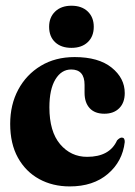

<svg xmlns="http://www.w3.org/2000/svg" viewBox="-20 -658 484 688"><path d="M427 -324.5Q427 -290 407.2 -270.2Q387.5 -250.5 354 -250.5Q319.5 -250.5 301.2 -270.5Q283 -290.5 283 -325.5V-354Q283 -409 235 -409Q200 -409 178.5 -373.5Q157 -338 157 -273.5Q157 -186.5 195.5 -141.2Q234 -96 292 -96Q373 -96 399.5 -155Q409.5 -165.5 417 -165Q427.5 -164.5 427 -149Q419 -79.5 366.5 -34.8Q314 10 230 10Q168.5 10 120.2 -16.5Q72 -43 44.2 -93Q16.5 -143 16.5 -214Q16.5 -282.5 45.2 -336.5Q74 -390.5 126 -422Q178 -453.5 247.5 -453.5Q333 -453.5 380 -415.8Q427 -378 427 -324.5ZM236 -486.5Q199 -486.5 177.5 -506.8Q156 -527 156 -562Q156 -596 177.8 -616.8Q199.5 -637.5 236 -637.5Q273 -637.5 294.5 -616.8Q316 -596 316 -562Q316 -527.5 294.5 -507Q273 -486.5 236 -486.5Z"/></svg>

Font: Fraunces 144pt S050
Style: Bold
Weight: 700
Version: Version 1.000; ttfautohint (v1.8.3)